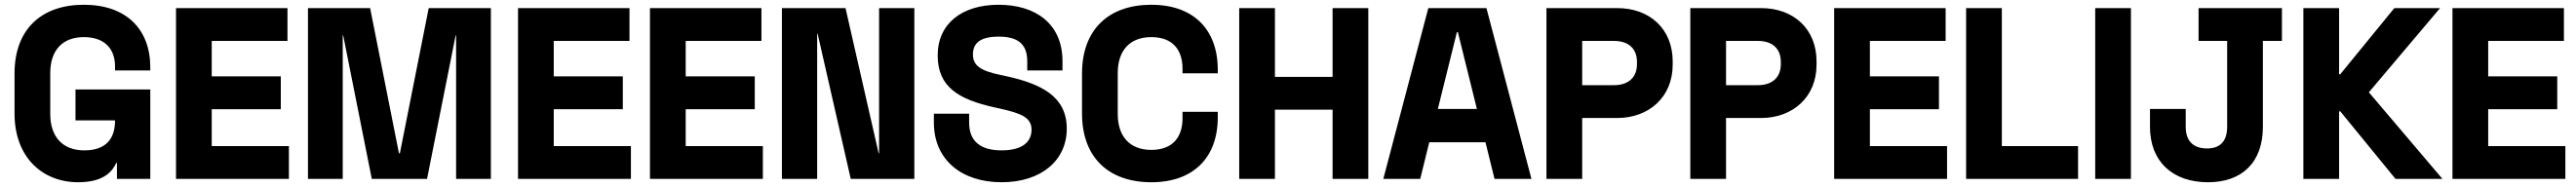

<svg xmlns="http://www.w3.org/2000/svg" viewBox="-20 -743 10814 786"><path d="M308 23C416 23 452 -23 468 -58H471V9H611V-367H297V-237H463V-236C463 -161 426 -111 334 -111C242 -111 191 -169 191 -264V-436C191 -531 242 -587 332 -587C422 -587 463 -535 463 -464V-447H611V-460C611 -621 509 -723 332 -723C153 -723 41 -619 41 -434V-266C41 -81 159 23 308 23Z M719 -709V9H1193V-129H869V-284H1159V-422H869V-571H1187V-709Z M1273 -709V9H1419V-594H1421L1541 9H1773L1893 -594H1895V9H2041V-709H1780L1659 -99H1655L1534 -709Z M2155 -709V9H2629V-129H2305V-284H2595V-422H2305V-571H2623V-709Z M2709 -709V9H3183V-129H2859V-284H3149V-422H2859V-571H3177V-709Z M3263 -709V9H3411V-601H3413L3552 9H3819V-709H3671V-99H3669L3530 -709Z M4185 23C4352 23 4459 -69 4459 -202C4459 -336 4355 -390 4204 -423L4181 -428C4098 -445 4065 -467 4065 -514C4065 -562 4096 -589 4173 -589C4250 -589 4293 -561 4293 -486V-447H4441V-486C4441 -644 4327 -723 4173 -723C4019 -723 3917 -644 3917 -510C3917 -376 4007 -325 4154 -292L4177 -287C4266 -267 4311 -250 4311 -198C4311 -146 4272 -111 4185 -111C4098 -111 4049 -148 4049 -228V-265H3901V-228C3901 -70 4019 23 4185 23Z M4814 23C4991 23 5093 -81 5093 -250V-273H4945V-246C4945 -167 4904 -113 4814 -113C4724 -113 4673 -169 4673 -264V-436C4673 -531 4724 -587 4814 -587C4904 -587 4945 -533 4945 -454V-435H5093V-450C5093 -619 4991 -723 4814 -723C4635 -723 4523 -619 4523 -434V-266C4523 -81 4635 23 4814 23Z M5183 -709V9H5333V-282H5575V9H5725V-709H5575V-420H5333V-709Z M5977 -709 5788 9H5943L5981 -145H6217L6255 9H6410L6221 -709ZM6181 -285H6017L6097 -608H6101Z M6770 -709H6473V9H6623V-247H6770C6903 -247 7003 -335 7003 -471V-485C7003 -621 6907 -709 6770 -709ZM6757 -385H6623V-571H6757C6817 -571 6853 -539 6853 -483V-473C6853 -417 6816 -385 6757 -385Z M7374 -709H7077V9H7227V-247H7374C7507 -247 7607 -335 7607 -471V-485C7607 -621 7511 -709 7374 -709ZM7361 -385H7227V-571H7361C7421 -571 7457 -539 7457 -483V-473C7457 -417 7420 -385 7361 -385Z M7681 -709V9H8155V-129H7831V-284H8121V-422H7831V-571H8149V-709Z M8235 -709V9H8705V-129H8385V-709Z M8777 -709V9H8927V-709Z M9251 23C9393 23 9481 -60 9481 -210V-571H9561V-709H9211V-571H9331V-210C9331 -150 9302 -119 9247 -119C9188 -119 9157 -151 9157 -210V-285H9007V-210C9007 -64 9102 23 9251 23Z M9651 -709V9H9801V-275H9806L10038 9H10235L9926 -355L10225 -709H10033L9806 -431H9801V-709Z M10277 -709V9H10751V-129H10427V-284H10717V-422H10427V-571H10745V-709Z"/></svg>

Font: Kalas SG
Style: Bold
Weight: 700
Designer: Kalas
Foundry: Kalas
Version: Version 2.000;FEAKit 1.0